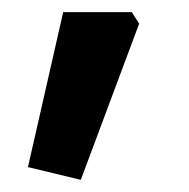

<svg xmlns="http://www.w3.org/2000/svg" viewBox="-20 -150 311 316"><path d="M26 125 84 -130H197L209 -111L113 146Z"/></svg>

Font: Oxanium SemiBold
Style: Regular
Weight: 600
Designer: Severin Meyer
Version: Version 2.000